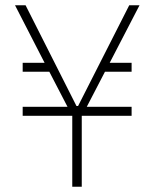

<svg xmlns="http://www.w3.org/2000/svg" viewBox="-20 -708 586 728"><path d="M254 0V-269H66V-303H236L167 -436H66V-470H149L37 -688H77L270 -306H276L470 -688H509L396 -470H479V-436H378L309 -303H479V-269H290V0Z"/></svg>

Font: Saira Semi Condensed Thin
Style: Regular
Weight: 100
Width: 4
Designer: Hector Gatti with collaboration of the Omnibus-Type team
Foundry: Omnibus-Type
Version: Version 1.001; ttfautohint (v1.8)